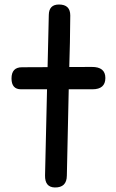

<svg xmlns="http://www.w3.org/2000/svg" viewBox="-20 -806 511 847"><path d="M240.2 -786.1Q196.3 -786.1 195.3 -740.7L189.9 -509.8Q133.3 -509.3 77.1 -509.3Q30.8 -509.3 30.8 -460Q30.8 -412.1 72.8 -412.1Q129.9 -412.1 187.5 -412.1L178.7 -32.2Q177.7 20 221.7 21Q274.4 22 274.9 -31.2L283.2 -412.1Q335.4 -412.1 387.7 -412.1Q444.8 -412.1 444.8 -461.9Q444.8 -511.2 384.8 -510.7L285.6 -510.3Q289.1 -613.3 290 -737.8Q290 -786.1 240.2 -786.1Z"/></svg>

Font: Comic Relief
Style: Regular
Weight: 400
Designer: Jeff Davis
Foundry: Loudifier
Version: Version 1.200; ttfautohint (v1.8.4.7-5d5b)